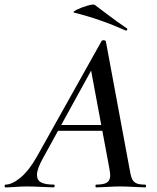

<svg xmlns="http://www.w3.org/2000/svg" viewBox="-58 -811 681 831"><path d="M-34 -12Q-6 -12 30.5 -42Q67 -72 101 -132L382 -634Q384 -637 390 -637Q393 -637 396 -636Q399 -635 400 -633L502 -84Q507 -53 512.5 -39Q518 -25 530.5 -18.5Q543 -12 570 -12Q574 -12 574 -6Q574 0 570 0Q555 0 521 -2Q485 -4 462 -4Q440 -4 406 -2Q374 0 359 0Q355 0 355 -6Q355 -12 359 -12Q391 -12 405 -21Q419 -30 419 -53Q419 -60 415 -84L333 -523L379 -583L130 -130Q102 -81 102 -54Q102 -31 120 -21.5Q138 -12 175 -12Q179 -12 178.5 -6Q178 0 174 0Q161 0 125 -2Q81 -4 58 -4Q37 -4 9 -2Q-19 0 -34 0Q-38 0 -38 -6Q-38 -12 -34 -12ZM194 -270H411L413 -245H179ZM264 -756Q253 -758 273.5 -768.5Q294 -779 320.5 -786.5Q347 -794 352 -790Q382 -768 397 -756Q458 -710 490 -689Q493 -688 493 -685Q493 -682 491 -680Q489 -678 486 -679Q374 -729 264 -756Z"/></svg>

Font: Cormorant Infant SemiBold
Style: Italic
Weight: 600
Italic angle: -10°
Designer: Christian Thalmann (Catharsis Fonts)
Foundry: Catharsis Fonts
Version: Version 4.000